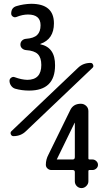

<svg xmlns="http://www.w3.org/2000/svg" viewBox="-20 -756 540 996"><path d="M357.4 71.3Q368.2 71.3 368.2 58.6V-119.1H367.2L275.4 69.3L274.4 70.3L275.4 71.3ZM368.2 184.6V136.7Q368.2 126 357.4 126H246.1Q235.4 126 226.6 118.2Q217.8 110.4 217.8 98.6Q217.8 71.3 231.4 45.9L343.8 -183.6Q359.4 -217.8 399.4 -217.8Q415 -217.8 426.8 -207Q438.5 -196.3 438.5 -179.7V65.4Q438.5 71.3 444.3 71.3H460Q470.7 71.3 479.5 79.6Q488.3 87.9 488.3 99.1Q488.3 110.4 479.5 118.2Q470.7 126 460 126H444.3Q438.5 126 438.5 131.8V184.6Q438.5 198.2 427.7 209Q417 219.7 402.8 219.7Q388.7 219.7 378.4 209.5Q368.2 199.2 368.2 184.6ZM450.2 -429.7Q459 -429.7 462.9 -419.9Q466.8 -410.2 460 -404.3L115.2 -76.2Q88.9 -49.8 49.8 -49.8Q40 -49.8 36.1 -59.6Q32.2 -69.3 40 -76.2L384.8 -404.3Q411.1 -429.7 450.2 -429.7ZM58.6 -295.9Q45.9 -299.8 37.6 -311.5Q29.3 -323.2 29.3 -336.9Q29.3 -346.7 38.1 -353Q46.9 -359.4 56.6 -355.5Q90.8 -342.8 121.1 -341.8Q194.3 -341.8 194.3 -418.9Q194.3 -457 176.3 -475.1Q158.2 -493.2 115.2 -496.1Q103.5 -497.1 94.7 -504.9Q85.9 -512.7 85.9 -524.9Q85.9 -537.1 94.2 -545.4Q102.5 -553.7 115.2 -554.7Q155.3 -557.6 172.9 -574.7Q190.4 -591.8 190.4 -625Q190.4 -680.7 125 -680.7Q96.7 -680.7 65.4 -668Q55.7 -664.1 46.9 -669.9Q38.1 -675.8 38.1 -685.5Q38.1 -716.8 66.4 -724.6Q102.5 -735.4 141.6 -736.3Q259.8 -736.3 259.8 -634.8Q259.8 -552.7 189.5 -528.3Q188.5 -528.3 188.5 -527.3Q188.5 -526.4 189.5 -526.4Q266.6 -509.8 265.6 -417Q265.6 -286.1 130.9 -286.1Q92.8 -286.1 58.6 -295.9Z"/></svg>

Font: Rounded-X Mgen+ 1mn medium
Style: Regular
Weight: 500
Designer: [Source Han Sans]
Ryoko NISHIZUKA  (kana & ideographs); Paul D. Hunt (Latin, Greek & Cyrillic); Wenlong ZHANG  (bopomofo
Version: Version 1.059.20150602